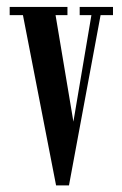

<svg xmlns="http://www.w3.org/2000/svg" viewBox="-20 -544 358 565"><path d="M145 1.5 47.5 -499.5H8.5V-523.5H178.5V-499.5H143.5L196 -186L249 -499.5H214.5V-523.5H312.5V-499.5H276L183 1.5Z"/></svg>

Font: Imbue 50pt Medium
Style: Regular
Weight: 500
Designer: Tyler Finck
Foundry: Etcetera Type Company
Version: Version 1.102; ttfautohint (v1.8.3)